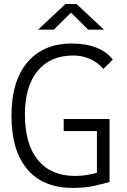

<svg xmlns="http://www.w3.org/2000/svg" viewBox="-20 -918 626 948"><path d="M339.4 9.8Q192.9 9.8 114.7 -82.3Q36.6 -174.3 36.6 -347.7Q36.6 -517.1 115 -610.1Q193.4 -703.1 335.4 -703.1Q403.8 -703.1 456.5 -682.4Q509.3 -661.6 536.6 -623.5L490.2 -577.6Q463.9 -609.4 425 -626.7Q386.2 -644 341.3 -644Q228 -644 165.5 -567.6Q103 -491.2 103 -352.5Q103 -206.1 167.2 -127.7Q231.4 -49.3 351.1 -49.3Q383.3 -49.3 410.4 -54.2Q437.5 -59.1 458.5 -64.9V-271H294.4V-330.6H521V-19.5Q500.5 -13.2 451.7 -1.7Q402.8 9.8 339.4 9.8ZM168 -771.5 303.2 -898.4H357.9L493.2 -771.5H415.5L330.6 -855.5L245.6 -771.5Z"/></svg>

Font: Cascadia Mono PL Light
Style: Regular
Weight: 300
Monospace: yes
Designer: Aaron Bell
Foundry: Saja Typeworks
Version: Version 2404.023; ttfautohint (v1.8.4)